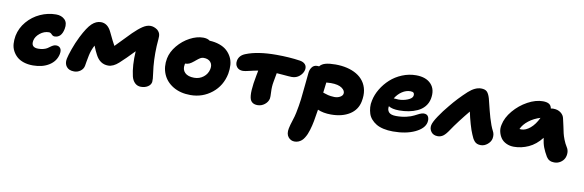

<svg xmlns="http://www.w3.org/2000/svg" viewBox="-54 -1023 5342 1756"><g transform="rotate(10 2617.0 -145.5)"><path d="M233.9 -8.8Q186.5 -8.8 148.4 -21.2Q110.4 -33.7 85.4 -55.7Q60.5 -77.6 44.7 -107.7Q28.8 -137.7 26.4 -173.1Q23.9 -208.5 30.8 -248Q45.9 -322.8 96.2 -381.8Q146.5 -440.9 217 -472.9Q287.6 -504.9 363.8 -504.9Q413.6 -504.9 443.8 -475.3Q474.1 -445.8 462.9 -388.2Q446.3 -304.2 382.8 -304.2Q367.2 -304.2 354.2 -318.6Q341.3 -333 327.1 -333Q281.7 -333 243.7 -302.2Q205.6 -271.5 198.2 -232.9Q186 -168 254.9 -168Q282.7 -168 304.4 -174.1Q326.2 -180.2 339.1 -188.7Q352.1 -197.3 363 -205.6Q374 -213.9 386.5 -220Q398.9 -226.1 413.1 -226.1Q439.5 -226.1 452.6 -207.5Q465.8 -189 459 -153.8Q444.8 -86.4 384 -47.6Q323.2 -8.8 233.9 -8.8Z M614.3 -20Q565.9 -20 543.2 -49.3Q520.5 -78.6 529.3 -123Q535.6 -154.8 557.1 -215.8Q578.6 -276.9 608.4 -336.9Q657.2 -433.6 696 -470.2Q734.9 -506.8 779.3 -506.8Q842.8 -506.8 877.4 -433.1Q919.9 -343.3 937.5 -314Q1031.2 -411.6 1075.7 -456.1Q1122.6 -502 1159.9 -526.9Q1197.3 -551.8 1231.4 -551.8Q1263.7 -551.8 1295.4 -529.8Q1314.5 -513.2 1320.6 -494.4Q1326.7 -475.6 1323.2 -443.8Q1311 -316.4 1322.3 -190.9Q1325.2 -164.1 1330.1 -126.2Q1335 -88.4 1335.4 -80.8Q1335.9 -73.2 1335.4 -48.8Q1330.6 -21.5 1304 -4.6Q1277.3 12.2 1240.2 12.2Q1207.5 12.2 1184.6 -9.5Q1161.6 -31.2 1152.3 -68.8Q1129.4 -165.5 1137.7 -299.8Q1063.5 -221.7 1008.3 -171.9Q959 -127 911.6 -127Q835 -127 794.4 -206.1Q779.3 -233.4 758.3 -285.2Q732.9 -237.3 722.7 -188Q716.8 -162.6 710.9 -126Q705.1 -89.4 704.6 -87.9Q698.7 -58.1 672.9 -39.1Q647 -20 614.3 -20Z M1699.2 7.8Q1606 7.8 1538.8 -32.2Q1471.7 -72.3 1443.8 -139.2Q1416 -206.1 1431.2 -285.2Q1443.8 -348.1 1491.2 -405.3Q1538.6 -462.4 1602.1 -496.1Q1665.5 -529.8 1725.1 -529.8Q1765.1 -529.8 1787.1 -512.2Q1837.9 -509.8 1879.2 -495.4Q1920.4 -481 1947.8 -456.5Q1975.1 -432.1 1992.2 -399.2Q2009.3 -366.2 2012.2 -327.1Q2015.1 -288.1 2007.3 -244.1Q1984.4 -129.9 1898.2 -61Q1812 7.8 1699.2 7.8ZM1600.1 -257.8Q1590.8 -210.4 1619.4 -182.1Q1647.9 -153.8 1706.1 -153.8Q1754.9 -153.8 1791.7 -182.6Q1828.6 -211.4 1838.4 -257.8Q1846.7 -298.3 1825.2 -323.2Q1803.7 -348.1 1761.2 -348.1Q1744.6 -348.1 1730.2 -339.6Q1715.8 -331.1 1691.4 -310.5Q1686.5 -306.2 1684.1 -304.2Q1658.7 -283.2 1641.4 -275.1Q1624 -267.1 1602.1 -267.1Q1601.6 -265.6 1601.1 -262.5Q1600.6 -259.3 1600.1 -257.8Z M2319.8 -7.8Q2267.6 -7.8 2251 -49.8Q2230.5 -106.9 2263.7 -275.9Q2264.6 -280.8 2267.8 -296.1Q2271 -311.5 2272 -319.8Q2241.7 -315.4 2197 -304.2Q2152.3 -293 2133.8 -293Q2096.7 -293 2077.4 -317.1Q2058.1 -341.3 2064.9 -377Q2075.2 -427.2 2130.9 -448.2Q2237.8 -491.2 2411.1 -491.2Q2531.7 -491.2 2631.8 -476.1Q2665.5 -470.7 2682.1 -451.2Q2698.7 -431.6 2692.9 -400.9Q2685.5 -367.2 2655.8 -341.6Q2626 -315.9 2584 -315.9Q2572.8 -315.9 2551.3 -317.6Q2529.8 -319.3 2497.8 -322Q2465.8 -324.7 2442.9 -326.2Q2434.6 -276.4 2427.7 -242.2Q2419.4 -198.7 2422.1 -149.2Q2424.8 -99.6 2421.9 -86.9Q2415 -54.2 2385.7 -31Q2356.4 -7.8 2319.8 -7.8Z M2711.4 261.2Q2675.3 261.2 2652.1 232.2Q2628.9 203.1 2639.6 150.9Q2646 119.1 2660.6 75Q2675.3 30.8 2681.6 -2Q2695.3 -68.8 2702.9 -129.4Q2710.4 -189.9 2716.6 -262.5Q2722.7 -335 2728.5 -382.8Q2731.4 -410.2 2748.3 -433.1Q2765.1 -456.1 2797.4 -456.1Q2807.6 -456.1 2813.5 -455.1Q2832.5 -479 2867.9 -488.5Q2903.3 -498 2959.5 -498Q3016.6 -498 3066.4 -486.3Q3116.2 -474.6 3156 -451.2Q3195.8 -427.7 3221.4 -392.6Q3247.1 -357.4 3256.1 -310.8Q3265.1 -264.2 3253.4 -206.1Q3237.3 -126.5 3168.5 -83.3Q3099.6 -40 2996.6 -40Q2924.3 -40 2872.6 -63Q2867.2 -22.5 2854.5 45.9Q2849.6 70.3 2845.2 88.9Q2840.8 107.4 2833.7 131.1Q2826.7 154.8 2819.1 172.1Q2811.5 189.5 2800.5 207.3Q2789.6 225.1 2776.9 236.1Q2764.2 247.1 2747.6 254.2Q2731 261.2 2711.4 261.2ZM2946.3 -323.2Q2928.7 -323.2 2904.3 -320.8Q2897 -270.5 2892.6 -225.1Q2894 -224.6 2913.3 -218.5Q2932.6 -212.4 2940.2 -210.4Q2947.8 -208.5 2965.3 -205.8Q2982.9 -203.1 2999.5 -203.1Q3029.8 -203.1 3051.8 -215.6Q3073.7 -228 3077.6 -246.1Q3083.5 -274.9 3049.8 -299.1Q3016.1 -323.2 2946.3 -323.2Z M3581.5 14.2Q3532.7 14.2 3492.7 5.1Q3452.6 -3.9 3425.3 -20.5Q3397.9 -37.1 3378.2 -59.8Q3358.4 -82.5 3349.9 -109.6Q3341.3 -136.7 3338.9 -167.5Q3336.4 -198.2 3344.2 -231Q3355.5 -287.1 3387.5 -340.3Q3419.4 -393.6 3465.6 -435.5Q3511.7 -477.5 3574 -503.2Q3636.2 -528.8 3702.6 -528.8Q3795.4 -528.8 3842.5 -477.8Q3889.6 -426.8 3872.6 -339.8Q3863.8 -297.9 3837.4 -266.8Q3811 -235.8 3772.9 -218.5Q3734.9 -201.2 3692.9 -193.1Q3650.9 -185.1 3604.5 -185.1Q3538.6 -185.1 3505.4 -207Q3499 -172.4 3517.8 -151.1Q3536.6 -129.9 3586.4 -129.9Q3638.2 -129.9 3681.6 -140.4Q3725.1 -150.9 3747.8 -163.3Q3770.5 -175.8 3793.5 -186.3Q3816.4 -196.8 3832.5 -196.8Q3862.8 -196.8 3874 -175.3Q3885.3 -153.8 3879.4 -123Q3867.7 -64.5 3785.2 -25.1Q3702.6 14.2 3581.5 14.2ZM3676.3 -376Q3636.2 -376 3599.1 -351.3Q3562 -326.7 3536.6 -285.2Q3570.3 -282.2 3581.5 -282.2Q3625.5 -282.2 3666 -298.6Q3706.5 -314.9 3711.4 -338.9Q3714.4 -357.9 3706.3 -366.9Q3698.2 -376 3676.3 -376Z M3992.2 -14.2Q3951.7 -14.2 3930.9 -41.5Q3910.2 -68.8 3917 -104Q3923.3 -134.3 3961.2 -190.9Q3999 -247.6 4044.9 -301.8Q4110.4 -383.3 4192.9 -459Q4253.4 -513.2 4309.1 -513.2Q4345.2 -513.2 4362.8 -496.3Q4380.4 -479.5 4393.1 -437Q4425.8 -303.7 4438 -263.2Q4459 -191.4 4481.9 -147.9Q4498 -119.1 4491.2 -81.1Q4485.4 -50.3 4456.5 -26.1Q4427.7 -2 4394 -2Q4374.5 -2 4359.9 -7.8Q4345.2 -13.7 4334.7 -26.1Q4324.2 -38.6 4317.4 -51.3Q4310.5 -64 4302.2 -85Q4288.1 -116.2 4271.2 -174.6Q4254.4 -232.9 4243.2 -287.1Q4204.1 -240.2 4161.1 -183.8Q4118.2 -127.4 4094.2 -90.8Q4066.4 -48.3 4043.5 -31.2Q4020.5 -14.2 3992.2 -14.2Z M4694.8 -40Q4655.8 -40 4624 -55.2Q4592.3 -70.3 4574.7 -95.2Q4557.1 -120.1 4549.3 -152.3Q4541.5 -184.6 4549.8 -219.2Q4563 -286.6 4617.4 -351.3Q4671.9 -416 4745.4 -456.1Q4818.8 -496.1 4885.7 -496.1Q4923.3 -496.1 4943.4 -483.4Q4963.4 -470.7 4967.8 -442.9Q4979.5 -445.8 4990.7 -445.8Q5032.2 -445.8 5060.1 -424.8Q5087.9 -403.8 5093.8 -372.1Q5100.6 -345.7 5108.9 -305.2Q5117.2 -264.6 5122.6 -241Q5127.9 -217.3 5140.9 -183.8Q5153.8 -150.4 5172.9 -120.1Q5187.5 -97.7 5187.7 -69.8Q5188 -42 5176.5 -18.6Q5165 4.9 5140.1 21Q5115.2 37.1 5082.5 37.1Q5033.7 37.1 5009.8 -1Q4984.4 -43.9 4970.5 -80.3Q4956.5 -116.7 4949.7 -168Q4896.5 -100.1 4830.3 -70.1Q4764.2 -40 4694.8 -40ZM4735.8 -208Q4774.9 -208 4816.9 -242.9Q4858.9 -277.8 4889.6 -342.8Q4829.6 -324.7 4783.4 -288.8Q4737.3 -252.9 4717.8 -209Q4722.7 -208 4735.8 -208Z"/></g></svg>

Font: Shantell Sans Irregular
Style: Italic
Weight: 800
Italic angle: -11.31°
Designer: Stephen Nixon, Anya Danilova, Shantell Martin
Foundry: Arrow Type
Version: Version 1.006;[9816181b4]